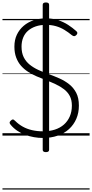

<svg xmlns="http://www.w3.org/2000/svg" viewBox="-20 -1102 748 1560"><path d="M329 19Q293 19 256 12.5Q219 6 184 -7Q149 -20 119 -40.5Q89 -61 66 -89Q58 -98 58 -105.5Q58 -113 68 -122Q77 -131 84 -131.5Q91 -132 104 -119Q131 -92 165 -73Q199 -54 240.5 -44.5Q282 -35 329 -35Q383 -35 426 -49Q469 -63 499.5 -90Q530 -117 547 -156Q564 -195 564 -244Q564 -290 547 -322Q530 -354 500 -377Q470 -400 431.5 -418Q393 -436 351 -452Q314 -466 277 -482Q240 -498 207.5 -519Q175 -540 150.5 -568Q126 -596 111.5 -634.5Q97 -673 97 -723Q97 -778 117 -820Q137 -862 172 -892Q207 -922 253.5 -937.5Q300 -953 353 -953Q408 -953 453 -938Q498 -923 534 -899.5Q570 -876 600 -849Q609 -841 608.5 -833.5Q608 -826 601 -818Q591 -808 583 -808Q575 -808 564 -816Q535 -840 503 -859.5Q471 -879 434 -889.5Q397 -900 353 -900Q307 -900 270.5 -887.5Q234 -875 208 -852.5Q182 -830 168.5 -797Q155 -764 155 -723Q155 -673 172.5 -637.5Q190 -602 221 -577Q252 -552 291 -534Q330 -516 373 -501Q417 -485 461.5 -465.5Q506 -446 542 -417.5Q578 -389 599.5 -347.5Q621 -306 621 -244Q621 -185 600 -136.5Q579 -88 540.5 -53Q502 -18 448 0.5Q394 19 329 19ZM353 134Q327 134 327 115V-1063Q327 -1082 353 -1082Q379 -1082 379 -1063V115Q379 134 353 134ZM0 428H708V438H0ZM0 -20H708V0H0ZM0 -505H708V-500H0ZM0 -948H708V-938H0Z"/></svg>

Font: Playwrite US Modern Guides
Style: Regular
Weight: 400
Designer: Veronika Burian, José Scaglione
Foundry: TypeTogether
Version: Version 1.003